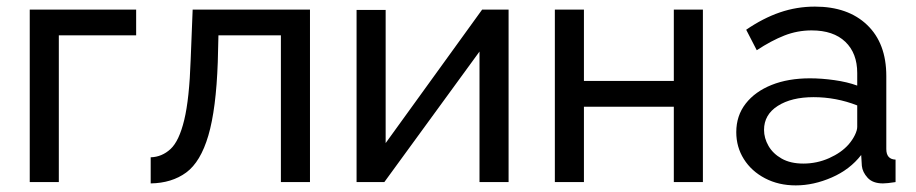

<svg xmlns="http://www.w3.org/2000/svg" viewBox="-20 -551 2772 581"><path d="M70 0V-522H392V-444H158V0Z M436 4V-75Q470 -76 496 -100Q522 -124 537.5 -188Q553 -252 557 -371L563 -522H918V0H830V-444H641L639 -363Q634 -221 610.5 -141Q587 -61 543.5 -29Q500 3 436 4Z M1059 0V-521H1147V-118L1439 -522H1519V0H1431V-395L1143 0Z M1659 0V-522H1747V-306H2019V-522H2107V0H2019V-228H1747V0Z M2208 -151Q2208 -201 2236.5 -237.5Q2265 -274 2315 -294Q2365 -314 2431 -314Q2466 -314 2505 -308.5Q2544 -303 2574 -292V-330Q2574 -390 2538 -424.5Q2502 -459 2436 -459Q2393 -459 2353.5 -443.5Q2314 -428 2270 -399L2238 -461Q2289 -496 2340 -513.5Q2391 -531 2446 -531Q2546 -531 2604 -475.5Q2662 -420 2662 -321V-100Q2662 -69 2690 -68V0Q2677 2 2667.5 3Q2658 4 2652 4Q2621 4 2605.5 -13Q2590 -30 2588 -49L2586 -82Q2552 -38 2497 -14Q2442 10 2388 10Q2336 10 2295 -11.5Q2254 -33 2231 -69.5Q2208 -106 2208 -151ZM2548 -114Q2560 -128 2567 -142.5Q2574 -157 2574 -167V-232Q2510 -257 2442 -257Q2375 -257 2333.5 -230.5Q2292 -204 2292 -158Q2292 -133 2305.5 -109.5Q2319 -86 2345.5 -71Q2372 -56 2411 -56Q2452 -56 2489 -72.5Q2526 -89 2548 -114Z"/></svg>

Font: Raleway Medium
Style: Regular
Weight: 500
Designer: Matt McInerney, Pablo Impallari, Rodrigo Fuenzalida
Foundry: Matt McInerney, Pablo Impallari, Rodrigo Fuenzalida
Version: Version 4.026